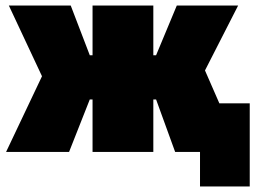

<svg xmlns="http://www.w3.org/2000/svg" viewBox="-20 -550 939 695"><path d="M884 125H704V0H614L545 -190H535V0H315V-190H305L230 0H2L132 -274L12 -530H236L305 -350H315V-530H535V-350H545L620 -530H842L722 -295L774 -176H884Z"/></svg>

Font: Golos Text Black
Style: Regular
Weight: 900
Designer: A.Korolkova, Vitaly Kuzmin
Foundry: ParaType Ltd
Version: Version 2.004